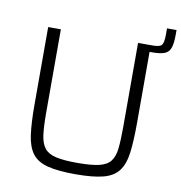

<svg xmlns="http://www.w3.org/2000/svg" viewBox="-86 -864 900 953"><g transform="rotate(10 363.5 -388.0)"><path d="M357 8Q268 8 216 -5.5Q164 -19 138.5 -53Q113 -87 105 -146.5Q97 -206 97 -298V-688H161V-266Q161 -199 166.5 -156.5Q172 -114 190.5 -90.5Q209 -67 248.5 -58Q288 -49 357 -49Q425 -49 464.5 -58Q504 -67 522.5 -90.5Q541 -114 545.5 -156.5Q550 -199 550 -266V-688H626Q661 -688 670 -701Q679 -714 679 -751V-784H727V-758Q727 -717 719 -694Q711 -671 689.5 -662.5Q668 -654 626 -654H614V-298Q614 -206 606.5 -146.5Q599 -87 573.5 -53Q548 -19 496.5 -5.5Q445 8 357 8Z"/></g></svg>

Font: Saira Light
Style: Regular
Weight: 300
Designer: Hector Gatti with collaboration of the Omnibus-Type team
Foundry: Omnibus-Type
Version: Version 1.100; ttfautohint (v1.8.3)